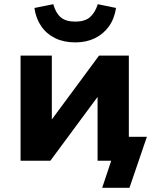

<svg xmlns="http://www.w3.org/2000/svg" viewBox="-20 -766 743 915"><path d="M467 129 510 0H445V-114H680L597 129ZM78 0V-501H227V-190H222L452 -501H594V0H445V-311H450L220 0ZM339 -564Q284 -564 243 -584Q202 -604 176.5 -641Q151 -678 144 -728L234 -746Q245 -705 269 -684Q293 -663 339 -663Q384 -663 408.5 -684Q433 -705 446 -746L533 -728Q525 -676 498.5 -639.5Q472 -603 431.5 -583.5Q391 -564 339 -564Z"/></svg>

Font: Nunito Sans 8pt ExtraBold
Style: Regular
Weight: 800
Version: Version 3.101;gftools[0.9.27]